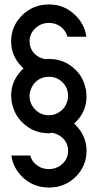

<svg xmlns="http://www.w3.org/2000/svg" viewBox="-20 -721 440 863"><path d="M286 -289V-288C286 -279 284 -269 280 -259C274 -242 264 -229 249 -219C234 -208 218 -203 200 -203C176 -203 156 -211 139 -228C122 -245 113 -265 113 -289V-290V-291C113 -300 115 -310 119 -320C125 -337 135 -350 150 -361C165 -371 181 -376 200 -376C223 -376 244 -368 261 -351C278 -334 286 -313 286 -289ZM319 -160 313 -166C314 -166 315 -167 316 -168L319 -171C352 -203 369 -242 369 -288C369 -293 368 -301 367 -312H368C367 -313 367 -314 367 -316C366 -318 366 -319 366 -320L365 -322C358 -356 343 -385 319 -408C286 -440 247 -456 200 -456H195C193 -456 191 -456 189 -456C187 -455 185 -455 184 -455C166 -458 151 -465 138 -477C121 -493 113 -513 113 -536C113 -559 122 -578 139 -594C156 -610 176 -618 200 -618C223 -618 244 -610 261 -594C272 -583 279 -571 283 -556H368C363 -594 346 -626 319 -652C286 -685 247 -701 200 -701C153 -701 113 -685 80 -653C47 -620 30 -581 30 -536C30 -490 47 -451 80 -419L86 -413C85 -412 84 -412 83 -411C82 -410 81 -409 80 -408C47 -375 30 -336 30 -291C30 -286 31 -278 32 -267H31C32 -266 32 -264 33 -262C33 -260 33 -259 33 -258L34 -257C41 -223 56 -194 80 -171C113 -138 153 -122 200 -122C201 -122 202 -122 204 -123C205 -123 207 -123 208 -123C209 -123 210 -123 212 -124C213 -124 214 -124 215 -124C233 -121 248 -113 261 -101C278 -85 286 -66 286 -43C286 -20 278 -1 261 15C244 31 223 39 200 39C176 39 155 31 138 15C127 5 120 -7 116 -22H31C36 15 53 47 80 74C113 106 153 122 200 122C247 122 287 106 320 74C353 41 369 2 369 -43C369 -88 352 -127 319 -160Z"/></svg>

Font: Kunika
Style: Regular
Weight: 400
Designer: Leo Kuroshita
Foundry: kurogedelic
Version: Version 1.000;PS 001.000;hotconv 1.0.88;makeotf.lib2.5.64775